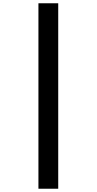

<svg xmlns="http://www.w3.org/2000/svg" viewBox="-20 -886 591 1174"><path d="M215 -866H336V268H215Z"/></svg>

Font: Noto Sans Telugu UI SemiCondensed
Style: Bold
Weight: 700
Width: 4
Designer: Jelle Bosma - Monotype Design Team
Foundry: Monotype Imaging Inc.
Version: Version 2.005; ttfautohint (v1.8.4.7-5d5b)